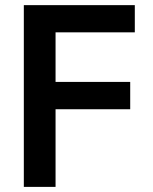

<svg xmlns="http://www.w3.org/2000/svg" viewBox="-20 -731 599 751"><path d="M73.2 0V-710.9H507.3V-604.5H197.3V-410.6H489.3V-303.7H197.3V0Z"/></svg>

Font: Ride
Style: Bold
Weight: 700
Version: Version 3.000